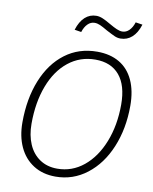

<svg xmlns="http://www.w3.org/2000/svg" viewBox="-98 -980 846 1064"><g transform="rotate(10 325.0 -447.5)"><path d="M56 -252Q56 -386 98 -490Q140 -594 217 -652Q294 -710 397 -710Q470 -710 522 -679.5Q574 -649 601.5 -589.5Q629 -530 629 -446Q629 -317 585.5 -212.5Q542 -108 464 -48Q386 12 288 12Q216 12 163.5 -21.5Q111 -55 83.5 -114.5Q56 -174 56 -252ZM290 -33Q373 -33 438.5 -86.5Q504 -140 541 -234Q578 -328 578 -444Q578 -552 530.5 -608.5Q483 -665 395 -665Q309 -665 243.5 -613Q178 -561 142.5 -467.5Q107 -374 107 -254Q107 -189 128.5 -139Q150 -89 191.5 -61Q233 -33 290 -33ZM358 -905Q375 -905 394 -897Q413 -889 440 -873Q464 -859 481.5 -851.5Q499 -844 513 -844Q535 -844 552 -861Q569 -878 578 -907L617 -901Q602 -853 574.5 -828.5Q547 -804 510 -804Q493 -804 477 -811Q461 -818 429 -835Q402 -851 386 -858Q370 -865 355 -865Q333 -865 316 -848Q299 -831 290 -802L252 -808Q267 -856 294 -880.5Q321 -905 358 -905Z"/></g></svg>

Font: Azeret Mono Thin
Style: Italic
Weight: 100
Italic angle: -12°
Designer: Martin Vácha
Foundry: Displaay
Version: Version 1.000; Glyphs 3.0.3, build 3074